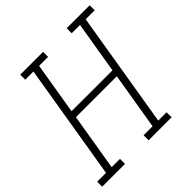

<svg xmlns="http://www.w3.org/2000/svg" viewBox="-209 -882 1029 1029"><g transform="rotate(-45 305.0 -367.5)"><path d="M-15 0V-38H52L161 -697H99V-735H272V-697H204L155 -402H465L514 -697H451V-735H625V-697H557L448 -38H511V0H337V-38H405L459 -363H149L95 -38H158V0Z"/></g></svg>

Font: Iosevka Etoile XLtObl
Style: Regular
Weight: 200
Italic angle: -9°
Designer: Belleve Invis
Foundry: Belleve Invis
Version: Version 15.5.2; ttfautohint (v1.8.4)